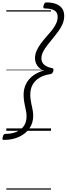

<svg xmlns="http://www.w3.org/2000/svg" viewBox="-52 -1080 550 1585"><path d="M-19 75Q-31 75 -31.5 67Q-32 59 -29 50Q-26 36 -20.5 30.5Q-15 25 -5 25Q46 25 85 8Q124 -9 146 -41.5Q168 -74 167 -122Q167 -139 164.5 -154Q162 -169 158.5 -184.5Q155 -200 151.5 -217.5Q148 -235 145.5 -255Q143 -275 143 -300Q143 -346 162.5 -386Q182 -426 220 -455Q258 -484 312 -498Q287 -506 270.5 -521Q254 -536 245.5 -556Q237 -576 237 -598Q237 -632 250.5 -662Q264 -692 285 -720.5Q306 -749 330 -775.5Q354 -802 375.5 -829Q397 -856 410.5 -884Q424 -912 424 -941Q424 -978 396.5 -994Q369 -1010 319 -1010Q308 -1010 306.5 -1017.5Q305 -1025 308 -1035Q312 -1049 317 -1054.5Q322 -1060 332 -1060Q378 -1060 410.5 -1047.5Q443 -1035 460.5 -1010.5Q478 -986 478 -949Q478 -915 465 -883.5Q452 -852 430 -822Q408 -792 384.5 -763.5Q361 -735 339 -707Q317 -679 303.5 -652Q290 -625 290 -597Q290 -577 300 -561Q310 -545 329.5 -534Q349 -523 377 -518Q386 -516 388.5 -511Q391 -506 388 -493Q383 -479 377.5 -474Q372 -469 363 -468Q310 -460 273 -437.5Q236 -415 217 -380Q198 -345 198 -300Q198 -278 200.5 -259.5Q203 -241 206.5 -224.5Q210 -208 213.5 -192.5Q217 -177 219.5 -160Q222 -143 222 -123Q222 -64 190.5 -19.5Q159 25 104.5 50Q50 75 -19 75ZM0 475H369V485H0ZM0 -20H369V0H0ZM0 -505H369V-500H0ZM0 -995H369V-985H0Z"/></svg>

Font: Playwrite SK Guides
Style: Regular
Weight: 400
Designer: Veronika Burian, José Scaglione
Foundry: TypeTogether
Version: Version 1.003